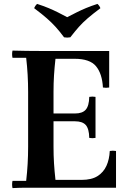

<svg xmlns="http://www.w3.org/2000/svg" viewBox="-20 -961 659 983"><path d="M44 2Q40 -17 44 -35H114Q119 -78 121.5 -121.5Q124 -165 124 -210V-490Q124 -535 121.5 -578.5Q119 -622 114 -665H44Q40 -684 44 -702Q79 -701 117 -700.5Q155 -700 189 -700H539V-513Q523 -510 507 -513Q503 -584 471.5 -622Q440 -660 362 -660H264Q259 -615 256.5 -575Q254 -535 254 -490V-210Q254 -165 256.5 -125Q259 -85 264 -40H397Q449 -40 479.5 -59.5Q510 -79 525 -112Q540 -145 542 -188Q558 -191 574 -188V0H189Q155 0 117 0Q79 0 44 2ZM437 -255Q436 -302 419 -321Q402 -340 364 -340H189V-380H364Q402 -380 419 -399.5Q436 -419 437 -465Q453 -468 469 -465V-255Q453 -252 437 -255ZM479 -941Q490 -931 494 -919Q454 -889 428.5 -867Q403 -845 383.5 -823Q364 -801 340 -770Q324 -767 308 -770Q285 -801 265 -823Q245 -845 220 -867Q195 -889 155 -919Q159 -931 170 -941Q204 -930 229 -919.5Q254 -909 276 -898Q298 -887 324 -873Q351 -887 373 -898Q395 -909 420 -919.5Q445 -930 479 -941Z"/></svg>

Font: Poltawski Nowy SemiBold
Style: Regular
Weight: 600
Version: Version 1.001;gftools[0.9.25]